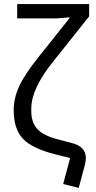

<svg xmlns="http://www.w3.org/2000/svg" viewBox="-20 -760 468 939"><path d="M64 -670V-740H416V-680L240 -459Q133 -326 133 -229V-215Q133 -161 162.5 -129Q192 -97 261 -79L333 -60Q400 -43 400 14Q400 27 395 47L365 159L289 140L323 13L251 -5Q137 -34 92 -81.5Q47 -129 47 -222Q47 -278 72.5 -335.5Q98 -393 170 -483L319 -670V-675L257 -670Z"/></svg>

Font: Aneliza
Style: Regular
Weight: 400
Designer: Mike Abbink, Paul van der Laan, Pieter van Rosmalen
Foundry: Bold Monday
Version: Version 3.0